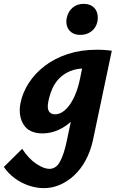

<svg xmlns="http://www.w3.org/2000/svg" viewBox="-84 -687 611 996"><path d="M144 289Q106 289 66.5 276Q27 263 -7 238Q-41 213 -64 179L31 85Q65 137 104.5 163Q144 189 172 189Q207 189 227.5 151Q248 113 262 46L302 -144L405 -277Q390 -212 362.5 -159.5Q335 -107 299 -70Q263 -33 221.5 -14Q180 5 137 5Q67 5 38.5 -40.5Q10 -86 22 -151Q33 -207 66 -257.5Q99 -308 150 -346.5Q201 -385 268.5 -407Q336 -429 417 -429Q444 -429 462 -427.5Q480 -426 496 -424L398 41Q385 99 360 145Q335 191 300.5 223Q266 255 226 272Q186 289 144 289ZM201 -94Q222 -94 241.5 -107Q261 -120 278 -144Q295 -168 308.5 -201.5Q322 -235 331 -278L351 -377L409 -327Q395 -330 383 -331Q371 -332 358 -332Q314 -332 281 -318.5Q248 -305 224.5 -281.5Q201 -258 187 -226Q173 -194 166 -157Q160 -123 170.5 -108.5Q181 -94 201 -94ZM333 -506Q305 -506 287.5 -518.5Q270 -531 263.5 -552Q257 -573 263 -597Q270 -628 293 -647.5Q316 -667 350 -667Q378 -667 396 -654Q414 -641 420 -619.5Q426 -598 421 -573Q413 -541 389 -523.5Q365 -506 333 -506Z"/></svg>

Font: Ysabeau Infant ExtraBold
Style: Italic
Weight: 800
Italic angle: -12°
Designer: Christian Thalmann (Catharsis Fonts)
Version: Version 2.001;gftools[0.9.30]; featfreeze: ss01,ss02,lnum